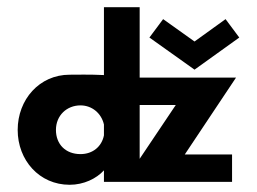

<svg xmlns="http://www.w3.org/2000/svg" viewBox="-20 -504 711 532"><path d="M432 -451 394 -400 519 -311 643 -400 605 -451 519 -389ZM135 -144C135 -184 165 -212 203 -212C235 -212 261 -190 268 -159V-129C262 -98 237 -77 203 -77C162 -77 135 -104 135 -144ZM367 -289V-484H268V-296C229 -298 190 -297 173 -297C89 -297 29 -228 29 -144C29 -60 89 8 173 8C212 8 247 -9 268 -32V0H623V-76H492L634 -289ZM367 -64V-213H467Z"/></svg>

Font: Hussar Tani
Style: Bold
Weight: 700
Foundry: Cannot Into Space Fonts
Version: Version 0.92